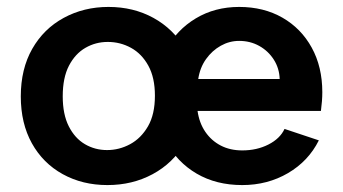

<svg xmlns="http://www.w3.org/2000/svg" viewBox="-20 -527 990 554"><path d="M290 7Q218 7 161 -24.5Q104 -56 72 -113.5Q40 -171 40 -249Q40 -328 73 -386Q106 -444 164 -475.5Q222 -507 293 -507Q365 -507 422.5 -475.5Q480 -444 514 -386.5Q548 -329 548 -251Q548 -172 513.5 -114Q479 -56 420.5 -24.5Q362 7 290 7ZM289 -94Q324 -94 355.5 -111Q387 -128 407 -162.5Q427 -197 427 -251Q427 -303 408 -337.5Q389 -372 358 -389Q327 -406 291 -406Q256 -406 226.5 -389Q197 -372 179 -337.5Q161 -303 161 -249Q161 -197 178.5 -162.5Q196 -128 225 -111Q254 -94 289 -94ZM679 7Q604 7 547.5 -26Q491 -59 459.5 -118Q428 -177 428 -254Q428 -327 459 -384Q490 -441 545 -474Q600 -507 670 -507Q741 -507 795 -476Q849 -445 879.5 -389.5Q910 -334 910 -261Q910 -249 909 -235.5Q908 -222 906 -207H550Q555 -172 572.5 -146.5Q590 -121 617 -107Q644 -93 679 -93Q721 -93 754.5 -110Q788 -127 801 -155L900 -122Q870 -62 811 -27.5Q752 7 679 7ZM787 -299Q786 -330 770 -355Q754 -380 728 -394.5Q702 -409 670 -409Q642 -409 617 -395Q592 -381 574.5 -356.5Q557 -332 552 -299Z"/></svg>

Font: Albert Sans SemiBold
Style: Regular
Weight: 600
Designer: Andreas Rasmussen
Foundry: a.Foundry
Version: Version 1.025